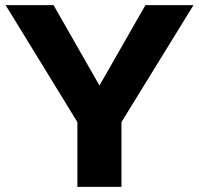

<svg xmlns="http://www.w3.org/2000/svg" viewBox="-20 -731 779 751"><path d="M2 -710.9H189.5L369.1 -396.5L548.8 -710.9H736.8L455.1 -253.4V0H282.7V-253.4Z"/></svg>

Font: Bert Sans Black
Style: Regular
Weight: 900
Designer: Christian Robertson, Adam Twardoch, & Cristiano Sobral
Foundry: Google
Version: Version 12.135;January 10, 2020;FontCreator 12.0.0.2547 64-b